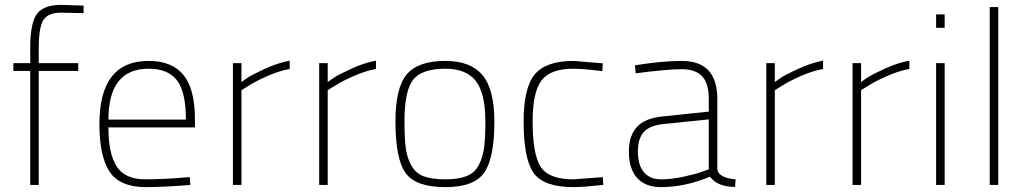

<svg xmlns="http://www.w3.org/2000/svg" viewBox="-20 -759 4212 788"><path d="M139 -468V0H104V-468H35V-500H104V-561Q104 -666 132 -702.5Q160 -739 231 -739L323 -736V-705Q259 -707 231 -707Q178 -707 158.5 -677.5Q139 -648 139 -560V-500H301V-468Z M577 -23Q608 -23 653.5 -25Q699 -27 729 -30L759 -32L761 0Q649 9 576 9Q470 8 429 -55.5Q388 -119 388 -250Q388 -509 590 -509Q685 -509 732.5 -452Q780 -395 780 -269V-236H425Q425 -128 459 -75.5Q493 -23 577 -23ZM425 -268H743Q743 -381 706.5 -429Q670 -477 590 -477Q425 -477 425 -268Z M936 0V-500H971V-422Q981 -430 998.5 -441.5Q1016 -453 1068 -477Q1120 -501 1169 -510V-476Q1125 -468 1075.5 -446Q1026 -424 999 -406L971 -389V0Z M1290 0V-500H1325V-422Q1335 -430 1352.5 -441.5Q1370 -453 1422 -477Q1474 -501 1523 -510V-476Q1479 -468 1429.5 -446Q1380 -424 1353 -406L1325 -389V0Z M1808 -509Q1911 -509 1960 -451Q2009 -393 2009 -259Q2009 -112 1968 -51.5Q1927 9 1808 9Q1686 9 1644.5 -49Q1603 -107 1603 -261Q1603 -399 1649.5 -454Q1696 -509 1808 -509ZM1808 -23Q1862 -23 1895.5 -36.5Q1929 -50 1945.5 -82.5Q1962 -115 1967 -154Q1972 -193 1972 -259Q1972 -377 1932.5 -427Q1893 -477 1808 -477Q1711 -477 1675.5 -431.5Q1640 -386 1640 -261Q1640 -191 1645.5 -150.5Q1651 -110 1669 -78.5Q1687 -47 1720 -35Q1753 -23 1808 -23Z M2334 -509 2454 -499 2452 -467Q2372 -477 2334 -477Q2239 -477 2202.5 -429Q2166 -381 2166 -261Q2166 -126 2199 -74.5Q2232 -23 2334 -23L2454 -32L2456 0Q2372 9 2334 9Q2212 9 2170.5 -48.5Q2129 -106 2129 -261Q2129 -399 2175 -454Q2221 -509 2334 -509Z M2924 -353V-65Q2928 -29 2999 -23L2997 8Q2924 8 2894 -34Q2792 9 2692 9Q2630 9 2595.5 -28Q2561 -65 2561 -137Q2561 -202 2594 -238Q2627 -274 2699 -281L2889 -301V-353Q2889 -417 2861.5 -446Q2834 -475 2778 -475Q2746 -475 2698.5 -470.5Q2651 -466 2620 -462L2589 -458L2586 -491Q2698 -509 2778 -509Q2924 -509 2924 -353ZM2889 -269 2703 -250Q2646 -244 2622 -217Q2598 -190 2598 -137Q2598 -82 2622.5 -52.5Q2647 -23 2693 -23Q2735 -23 2784 -33.5Q2833 -44 2861 -54L2889 -64Z M3125 0V-500H3160V-422Q3170 -430 3187.5 -441.5Q3205 -453 3257 -477Q3309 -501 3358 -510V-476Q3314 -468 3264.5 -446Q3215 -424 3188 -406L3160 -389V0Z M3479 0V-500H3514V-422Q3524 -430 3541.5 -441.5Q3559 -453 3611 -477Q3663 -501 3712 -510V-476Q3668 -468 3618.5 -446Q3569 -424 3542 -406L3514 -389V0Z M3822 0V-500H3857V0ZM3822 -645V-700H3857V-645Z M4042 0V-730H4077V0Z"/></svg>

Font: TypoPRO Titillium Text
Style: 1 wt
Weight: 100
Designer: Accademia di Belle Arti di Urbino and others
Foundry: Accademia di Belle Arti di Urbino and others.
Version: Version 25.000